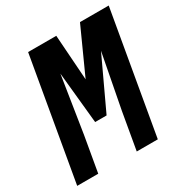

<svg xmlns="http://www.w3.org/2000/svg" viewBox="-165 -842 933 972"><g transform="rotate(-30 302.0 -355.5)"><path d="M296.9 -710.9 315.4 -445.8 435.5 -710.9H603.5L480 0H356.9L394.5 -215.8L455.1 -532.2L315.9 -234.4H249L219.2 -534.7L167.5 -205.1L131.8 0H8.8L132.3 -710.9Z"/></g></svg>

Font: Roboto Mono
Style: Bold Italic
Weight: 700
Designer: Google
Version: Version 2.000985; 2015; ttfautohint (v1.3)